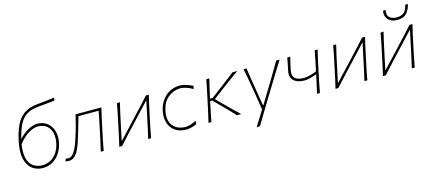

<svg xmlns="http://www.w3.org/2000/svg" viewBox="-63 -1388 5020 2224"><g transform="rotate(-15 2447.0 -276.0)"><path d="M287.5 9Q216.5 9 163.2 -30.5Q110 -70 89.5 -153Q69 -236 96.5 -366Q119 -472.5 155 -548.8Q191 -625 253.2 -669Q315.5 -713 417 -722.5Q429 -723.5 454 -726Q479 -728.5 510 -732Q541 -735.5 570.8 -739Q600.5 -742.5 622 -746L618 -711.5Q596.5 -709 567 -705.8Q537.5 -702.5 507.5 -699.8Q477.5 -697 453.8 -694.8Q430 -692.5 419.5 -691.5Q329.5 -683.5 275.5 -648.2Q221.5 -613 189.2 -548.2Q157 -483.5 133.5 -387.5H139Q194.5 -447 252.2 -475.5Q310 -504 353 -504Q425.5 -504 473.5 -466Q521.5 -428 540 -363.8Q558.5 -299.5 541.5 -221Q528 -158 494 -105.8Q460 -53.5 407.8 -22.2Q355.5 9 287.5 9ZM351.5 -472Q309 -471.5 249.5 -440.2Q190 -409 119.5 -322.5Q103 -217.5 121 -152Q139 -86.5 183.2 -55.5Q227.5 -24.5 289.5 -23Q352 -24.5 397 -52.2Q442 -80 470.5 -126Q499 -172 510.5 -227.5Q524 -290.5 512.5 -345.8Q501 -401 461.5 -435.8Q422 -470.5 351.5 -472Z M601.5 7Q581 7 559.5 3L570 -28Q578 -26 587 -24.8Q596 -23.5 601 -23.5Q629.5 -23.5 652.8 -47.2Q676 -71 695 -110.2Q714 -149.5 730 -196.8Q746 -244 760 -291Q774.5 -341.5 788.2 -393Q802 -444.5 813.5 -494H1123Q1109 -438 1097.2 -385Q1085.5 -332 1072.5 -270.5L1062 -221Q1049.5 -161 1038.8 -108.8Q1028 -56.5 1018 0H983Q996.5 -56.5 1008 -108.8Q1019.5 -161 1032 -221L1042.5 -270.5Q1054 -325.5 1063.5 -371Q1073 -416.5 1082 -465H840Q813.5 -375.5 787 -282Q770.5 -225.5 753.2 -173.8Q736 -122 715 -81.2Q694 -40.5 666.5 -16.8Q639 7 601.5 7Z M1205 0Q1218.5 -56.5 1230 -108.8Q1241.5 -161 1254 -221L1264.5 -270.5Q1277.5 -332 1288.5 -385Q1299.5 -438 1309 -494L1345.5 -496Q1331.5 -439.5 1319.5 -385.8Q1307.5 -332 1294.5 -270.5L1250 -61.5H1255L1434.5 -253.5Q1489.5 -312.5 1546 -373.2Q1602.5 -434 1656.5 -494H1691.5Q1677.5 -438 1665.8 -385Q1654 -332 1641 -270.5L1630.5 -221Q1618 -161 1607.2 -108.8Q1596.5 -56.5 1586.5 0H1551.5Q1565 -56.5 1576.5 -108.8Q1588 -161 1600.5 -221L1645.5 -433H1640.5L1464 -244Q1408 -184.5 1351 -122.8Q1294 -61 1239 0Z M2009 9Q1928.5 9 1875.8 -27.8Q1823 -64.5 1802.8 -128.2Q1782.5 -192 1799 -273Q1813 -341 1850.2 -393Q1887.5 -445 1941.8 -474.5Q1996 -504 2061 -504Q2104.5 -504 2147.2 -488.5Q2190 -473 2220 -458L2209 -423Q2168.5 -448 2128.2 -460Q2088 -472 2060 -472Q1975.5 -468.5 1913.2 -417Q1851 -365.5 1830 -267Q1806 -154 1856.2 -89.2Q1906.5 -24.5 2009 -23Q2039 -23 2073.2 -34.8Q2107.5 -46.5 2135 -63V-23Q2115 -12.5 2079.8 -1.8Q2044.5 9 2009 9Z M2274.5 0Q2288 -56.5 2299.8 -108.5Q2311.5 -160.5 2324.5 -221L2335 -270.5Q2348 -331.5 2359.2 -385Q2370.5 -438.5 2380.5 -494L2417.5 -496Q2403.5 -440 2391 -386Q2378.5 -332 2365.5 -271L2364.5 -266H2396L2501.5 -346Q2550.5 -383 2599.2 -420.2Q2648 -457.5 2695 -494H2752.5Q2691.5 -451.5 2633.8 -408.8Q2576 -366 2519 -323L2417 -246L2493 -170Q2536 -127.5 2579.2 -84.8Q2622.5 -42 2668 0H2616.5Q2582.5 -37 2546.8 -73.5Q2511 -110 2474 -147L2384 -238H2358.5L2354.5 -220.5Q2341.5 -160 2331 -108.2Q2320.5 -56.5 2309.5 0Z M2800 194Q2829 148 2858 101.8Q2887 55.5 2914.5 9.5Q2906.5 -39 2898.8 -89.2Q2891 -139.5 2883 -187L2868 -276Q2859 -329.5 2849.2 -385.2Q2839.5 -441 2828 -494L2863 -496Q2873.5 -424 2884.5 -355.2Q2895.5 -286.5 2907.5 -214L2937 -35H2943L3053 -215.5Q3096.5 -287 3137.5 -355.8Q3178.5 -424.5 3219 -494H3260Q3234.5 -453.5 3211.2 -416.2Q3188 -379 3160.5 -334.5Q3133 -290 3095 -228L3010 -89Q2951.5 6.5 2912 72.2Q2872.5 138 2841 192Z M3576 0Q3588.5 -53 3601.5 -112.2Q3614.5 -171.5 3625 -220.5Q3593 -209.5 3553 -197.8Q3513 -186 3479 -186Q3395.5 -186 3350.5 -226Q3305.5 -266 3322.5 -346Q3330 -381.5 3337.5 -418.2Q3345 -455 3351.5 -494L3388 -496Q3378 -457.5 3369.5 -419.8Q3361 -382 3353 -345Q3339 -278 3372.8 -247Q3406.5 -216 3480.5 -216Q3504 -216 3545.8 -225.5Q3587.5 -235 3631.5 -254L3635.5 -270.5Q3648.5 -332 3659.5 -385Q3670.5 -438 3680 -494H3716Q3702 -438 3690.2 -385Q3678.5 -332 3665.5 -270.5L3655 -221Q3642.5 -161 3631.8 -108.8Q3621 -56.5 3611 0Z M3798 0Q3811.5 -56.5 3823 -108.8Q3834.5 -161 3847 -221L3857.5 -270.5Q3870.5 -332 3881.5 -385Q3892.5 -438 3902 -494L3938.5 -496Q3924.5 -439.5 3912.5 -385.8Q3900.5 -332 3887.5 -270.5L3843 -61.5H3848L4027.5 -253.5Q4082.5 -312.5 4139 -373.2Q4195.5 -434 4249.5 -494H4284.5Q4270.5 -438 4258.8 -385Q4247 -332 4234 -270.5L4223.5 -221Q4211 -161 4200.2 -108.8Q4189.5 -56.5 4179.5 0H4144.5Q4158 -56.5 4169.5 -108.8Q4181 -161 4193.5 -221L4238.5 -433H4233.5L4057 -244Q4001 -184.5 3944 -122.8Q3887 -61 3832 0Z M4366.5 0Q4380 -56.5 4391.5 -108.8Q4403 -161 4415.5 -221L4426 -270.5Q4439 -332 4450 -385Q4461 -438 4470.5 -494L4507 -496Q4493 -439.5 4481 -385.8Q4469 -332 4456 -270.5L4411.5 -61.5H4416.5L4596 -253.5Q4651 -312.5 4707.5 -373.2Q4764 -434 4818 -494H4853Q4839 -438 4827.2 -385Q4815.5 -332 4802.5 -270.5L4792 -221Q4779.5 -161 4768.8 -108.8Q4758 -56.5 4748 0H4713Q4726.5 -56.5 4738 -108.8Q4749.5 -161 4762 -221L4807 -433H4802L4625.5 -244Q4569.5 -184.5 4512.5 -122.8Q4455.5 -61 4400.5 0ZM4698.5 -585Q4624.5 -585 4587.5 -627.5Q4550.5 -670 4563.5 -732L4595 -733Q4582 -671.5 4612 -644Q4642 -616.5 4698.5 -615Q4755.5 -616.5 4786.5 -644Q4817.5 -671.5 4830.5 -732H4861.5Q4848.5 -669.5 4811.2 -627.2Q4774 -585 4698.5 -585Z"/></g></svg>

Font: Commissioner Flair Thin
Style: Italic
Weight: 100
Italic angle: -12°
Designer: Kostas Bartsokas
Foundry: Kostas Bartsokas
Version: Version 1.000; ttfautohint (v1.8.3)